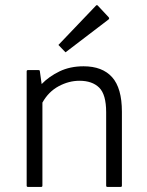

<svg xmlns="http://www.w3.org/2000/svg" viewBox="-20 -816 580 756"><path d="M147 -85Q147 -80 142 -80H90Q85 -80 85 -85V-535Q85 -540 90 -540H132Q137 -540 137 -535L144 -485Q173 -515 214.5 -535Q256 -555 309 -555Q383 -555 421.5 -512Q460 -469 460 -376V-85Q460 -80 455 -80H403Q398 -80 398 -85V-374Q398 -444 370.5 -471Q343 -498 293 -498Q251 -498 211 -476.5Q171 -455 147 -412ZM408 -748Q412 -743 407 -739L238 -610L210 -639L358 -794Q362 -798 366 -793Z"/></svg>

Font: Gowun Dodum
Style: Regular
Weight: 400
Designer: Yanghee Ryu
Foundry: Yanghee Ryu
Version: Version 2.000